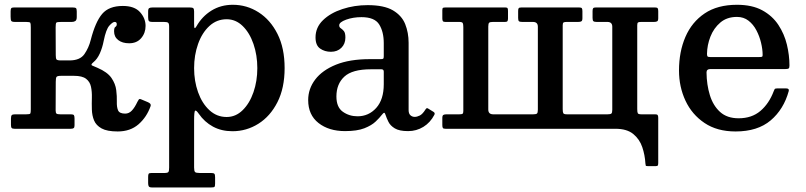

<svg xmlns="http://www.w3.org/2000/svg" viewBox="-20 -552 3454 823"><path d="M625.5 -97Q609 -50 573.8 -19.2Q538.5 11.5 484.5 11.5Q439 11.5 415.5 -1.5Q392 -14.5 383.2 -35.8Q374.5 -57 373.8 -82.5Q373 -108 373.8 -133.5Q374.5 -159 370 -180.2Q365.5 -201.5 349 -214.2Q332.5 -227 297 -227H242Q225.5 -227 222.2 -222.2Q219 -217.5 219 -201L218.5 -79Q218.5 -67.5 222.5 -64.8Q226.5 -62 238.5 -62H284Q294.5 -62 297 -58Q299.5 -54 299.5 -43.5V-15Q299.5 -6 296 -3Q292.5 0 283 0H42.5Q33 0 30 -3.5Q27 -7 27 -16.5V-43.5Q27 -55 30.5 -58.5Q34 -62 44.5 -62H92.5Q107.5 -62 109.8 -65.2Q112 -68.5 112 -83V-434Q112 -450.5 110 -454.2Q108 -458 92 -458H44Q31 -458 28.2 -462.5Q25.5 -467 25.5 -480.5V-503Q25.5 -513 28 -516.5Q30.5 -520 40 -520H291Q302 -520 305.5 -517.2Q309 -514.5 309 -503V-479Q309 -466 303 -462Q297 -458 288 -458H242.5Q224.5 -458 221.5 -455Q218.5 -452 218.5 -434.5L219 -316Q219 -301.5 222.2 -297.2Q225.5 -293 241.5 -293H278Q323 -293 341.8 -320Q360.5 -347 369 -381Q389 -458.5 418 -492.5Q447 -526.5 506.5 -526.5Q556.5 -526.5 580.2 -500Q604 -473.5 604 -441Q604 -410.5 585.2 -388.5Q566.5 -366.5 533.5 -366.5Q504.5 -366.5 486.8 -380.2Q469 -394 469 -417.5Q469 -434 474.8 -437Q480.5 -440 480.5 -448.5Q480.5 -458 471.5 -458Q463 -458 448.8 -442.2Q434.5 -426.5 424.5 -377Q419 -348 408 -323.2Q397 -298.5 379.5 -284.5Q367.5 -274.5 374.8 -271.2Q382 -268 397.5 -261.5Q440.5 -243 457.8 -217.8Q475 -192.5 478.2 -166Q481.5 -139.5 480.8 -116.5Q480 -93.5 486 -79.2Q492 -65 516.5 -65Q533 -65 545.2 -78Q557.5 -91 569 -115.5Q572 -121.5 575 -125.5Q578 -129.5 585.5 -126L614 -114Q629.5 -107.5 625.5 -97Z M615 -479V-503Q615 -514.5 619.5 -517.2Q624 -520 634.5 -520H793Q804.5 -520 808.2 -517Q812 -514 812 -503V-450Q812 -432.5 814.5 -431.5Q817 -430.5 822 -439Q846 -481.5 886.2 -506.5Q926.5 -531.5 978 -531.5Q1038 -531.5 1088.5 -499.2Q1139 -467 1169.5 -406.5Q1200 -346 1200 -260Q1200 -174.5 1169.2 -114Q1138.5 -53.5 1087.5 -21.5Q1036.5 10.5 976.5 10.5Q929.5 10.5 893 -9.2Q856.5 -29 832 -64.5Q821 -80.5 816.5 -77.5Q812 -74.5 812 -35.5V166Q812 181.5 816.2 185.5Q820.5 189.5 835.5 189.5H884.5Q895.5 189.5 898.8 192.8Q902 196 902 208V235Q902 246.5 899.2 249Q896.5 251.5 885 251.5H631.5Q621 251.5 618 247.2Q615 243 615 233V206.5Q615 196.5 617.2 193Q619.5 189.5 629.5 189.5H685Q699 189.5 702 185Q705 180.5 705 166V-438Q705 -452 700 -455Q695 -458 682 -458H634Q621 -458 618 -462.2Q615 -466.5 615 -479ZM812 -260Q812 -204.5 829 -156.8Q846 -109 877.5 -79.8Q909 -50.5 951.5 -50.5Q990.5 -50.5 1020.2 -79.8Q1050 -109 1066.5 -156.8Q1083 -204.5 1083 -260Q1083 -315.5 1066.5 -363.5Q1050 -411.5 1020.2 -440.5Q990.5 -469.5 951.5 -469.5Q909 -469.5 877.5 -440.5Q846 -411.5 829 -363.5Q812 -315.5 812 -260Z M1301 -123Q1301 -171.5 1331.2 -211.2Q1361.5 -251 1420.2 -274.8Q1479 -298.5 1565 -298.5H1612Q1620.5 -298.5 1622.8 -300.5Q1625 -302.5 1625 -311.5V-367Q1625 -415.5 1605.5 -447Q1586 -478.5 1529.5 -478.5Q1493.5 -478.5 1463.8 -467.8Q1434 -457 1434 -443.5Q1434 -435 1440.8 -430.8Q1447.5 -426.5 1454 -418.8Q1460.5 -411 1460.5 -391Q1460.5 -364 1443.2 -347Q1426 -330 1398.5 -330Q1372 -330 1352.2 -343.8Q1332.5 -357.5 1332.5 -391.5Q1332.5 -434.5 1364.5 -465.5Q1396.5 -496.5 1447.8 -513.2Q1499 -530 1556 -530Q1626 -530 1664 -507.8Q1702 -485.5 1716.8 -448.8Q1731.5 -412 1731.5 -368.5V-80Q1731.5 -65 1739.2 -58Q1747 -51 1757.5 -51Q1768 -51 1779.8 -57Q1791.5 -63 1804 -83Q1809 -91.5 1815.5 -86.5L1839 -72Q1845.5 -67.5 1842 -60Q1824.5 -26.5 1794.8 -8.2Q1765 10 1729.5 10H1729Q1691.5 10 1672.2 -1.8Q1653 -13.5 1645 -29.8Q1637 -46 1633 -58.5Q1630 -68.5 1626.8 -68.5Q1623.5 -68.5 1616.5 -59.5Q1607.5 -47.5 1590.2 -31Q1573 -14.5 1541.8 -2.2Q1510.5 10 1459 10Q1389.5 10 1345.2 -24.8Q1301 -59.5 1301 -123ZM1422 -138.5Q1422 -92.5 1449.5 -73Q1477 -53.5 1512.5 -53.5Q1560.5 -53.5 1592.8 -89.5Q1625 -125.5 1625 -191V-245Q1625 -255 1615 -255H1569.5Q1490 -255 1456 -223.5Q1422 -192 1422 -138.5Z M2285.5 -437.5Q2285.5 -458 2264.5 -458H2218.5Q2208 -458 2204.5 -461Q2201 -464 2201 -475V-505Q2201 -514 2203.5 -517Q2206 -520 2215 -520H2462.5Q2471.5 -520 2474 -516.8Q2476.5 -513.5 2476.5 -504V-474Q2476.5 -463.5 2472.2 -460.8Q2468 -458 2458.5 -458H2409Q2399.5 -458 2395.8 -455.8Q2392 -453.5 2392 -444V-84.5Q2392 -71.5 2394.5 -66.8Q2397 -62 2410 -62H2584.5Q2596.5 -62 2600.5 -65.2Q2604.5 -68.5 2604.5 -81.5V-437.5Q2604.5 -458 2583.5 -458H2537.5Q2527.5 -458 2523.8 -461Q2520 -464 2520 -475V-505Q2520 -514 2522.8 -517Q2525.5 -520 2534 -520H2787.5Q2796.5 -520 2799 -516.8Q2801.5 -513.5 2801.5 -504V-474Q2801.5 -463.5 2797.2 -460.8Q2793 -458 2783.5 -458H2728.5Q2718.5 -458 2715 -455.8Q2711.5 -453.5 2711.5 -444V-84.5Q2711.5 -71.5 2713.8 -66.8Q2716 -62 2729.5 -62H2788.5Q2796.5 -62 2799 -58.8Q2801.5 -55.5 2801.5 -47V146.5Q2801.5 153 2800 156.5Q2798.5 160 2792 160H2756Q2749 160 2748 157.8Q2747 155.5 2746.5 148.5Q2744.5 112.5 2733 78.5Q2721.5 44.5 2694.2 22.2Q2667 0 2618 0H1890Q1881 0 1878.5 -3.2Q1876 -6.5 1876 -16V-46Q1876 -56.5 1880.2 -59.2Q1884.5 -62 1894 -62H1949Q1959 -62 1962.5 -64.2Q1966 -66.5 1966 -76V-435.5Q1966 -448.5 1963.5 -453.2Q1961 -458 1948 -458H1889Q1881 -458 1878.5 -461.2Q1876 -464.5 1876 -473V-509Q1876 -517.5 1879.8 -518.8Q1883.5 -520 1891.5 -520H2146.5Q2154 -520 2155.8 -516.5Q2157.5 -513 2157.5 -504.5V-472.5Q2157.5 -464.5 2155 -461.2Q2152.5 -458 2145 -458H2093Q2081 -458 2077 -454.8Q2073 -451.5 2073 -438.5V-82.5Q2073 -62 2094 -62H2265.5Q2277.5 -62 2281.5 -65.2Q2285.5 -68.5 2285.5 -81.5Z M2890.5 -250Q2890.5 -330 2918 -393.8Q2945.5 -457.5 3000.5 -494.5Q3055.5 -531.5 3139 -531.5Q3204 -531.5 3247.5 -507.8Q3291 -484 3316.5 -445.2Q3342 -406.5 3353 -360.8Q3364 -315 3364 -271Q3364 -261 3360.5 -258.5Q3357 -256 3346 -256H3024.5Q3008.5 -256 3008.5 -241.5Q3009 -189 3022.8 -144.2Q3036.5 -99.5 3066.5 -72.2Q3096.5 -45 3146 -45Q3202.5 -45 3239.5 -76.5Q3276.5 -108 3296.5 -161Q3298.5 -166.5 3300.5 -169.8Q3302.5 -173 3310.5 -173H3350Q3363.5 -173 3361 -162Q3339.5 -83.5 3283.5 -36Q3227.5 11.5 3133 11.5Q3054 11.5 3000 -24.8Q2946 -61 2918.2 -120.5Q2890.5 -180 2890.5 -250ZM3024.5 -307.5H3235Q3244.5 -307.5 3246.8 -309Q3249 -310.5 3249 -316.5Q3249 -340.5 3242.2 -368.8Q3235.5 -397 3222.2 -422.2Q3209 -447.5 3188.2 -463.5Q3167.5 -479.5 3139 -479.5Q3096 -479.5 3067.8 -455.5Q3039.5 -431.5 3025.2 -395Q3011 -358.5 3010.5 -321Q3010.5 -313 3012.8 -310.2Q3015 -307.5 3024.5 -307.5Z"/></svg>

Font: Besley* Medium
Style: Regular
Weight: 500
Designer: Owen Earl
Foundry: indestructible type*
Version: Version 3.000; ttfautohint (v1.8.3)